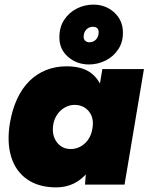

<svg xmlns="http://www.w3.org/2000/svg" viewBox="-20 -799 646 831"><path d="M348 0 355 -93 423 -500H603L519 0ZM223 12Q148 12 98 -22.5Q48 -57 28.5 -120Q9 -183 23 -267Q33 -325 54 -370.5Q75 -416 106.5 -447.5Q138 -479 179 -495.5Q220 -512 268 -512Q343 -512 382.5 -476Q422 -440 432.5 -377.5Q443 -315 429 -233Q419 -175 401.5 -129.5Q384 -84 358.5 -52.5Q333 -21 299 -4.5Q265 12 223 12ZM286 -154Q304 -154 319.5 -160.5Q335 -167 347.5 -178.5Q360 -190 368.5 -206.5Q377 -223 380 -243Q388 -288 365 -316.5Q342 -345 303 -345Q286 -345 270.5 -338.5Q255 -332 242.5 -320.5Q230 -309 221.5 -293Q213 -277 210 -257Q204 -213 226 -183.5Q248 -154 286 -154ZM365 -520Q313 -520 275 -552.5Q237 -585 237 -637Q237 -682 258 -713.5Q279 -745 312.5 -762Q346 -779 384 -779Q437 -779 474 -745.5Q511 -712 512 -661Q513 -617 491.5 -585Q470 -553 436 -536.5Q402 -520 365 -520ZM367 -616Q384 -616 395.5 -628Q407 -640 407 -659Q407 -683 382 -683Q365 -683 353.5 -671Q342 -659 342 -639Q342 -629 349 -622.5Q356 -616 367 -616Z"/></svg>

Font: Figtree Black
Style: Italic
Weight: 900
Italic angle: -9.5°
Foundry: Erik Kennedy
Version: Version 2.001;gftools[0.9.30]